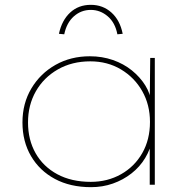

<svg xmlns="http://www.w3.org/2000/svg" viewBox="-20 -765 782 795"><path d="M357 10Q271 10 207.5 -24Q144 -58 108.5 -118.5Q73 -179 73 -258Q73 -337 110 -399Q147 -461 210 -496.5Q273 -532 352 -532Q403 -532 447.5 -516.5Q492 -501 526 -473.5Q560 -446 581.5 -411.5Q603 -377 607 -338L600 -340L602 -525H621V0H600V-180L611 -189Q603 -147 581 -110.5Q559 -74 524.5 -47Q490 -20 447.5 -5Q405 10 357 10ZM356 -12Q425 -12 481 -43.5Q537 -75 569 -131Q601 -187 601 -260Q601 -331 569 -387.5Q537 -444 481 -477.5Q425 -511 354 -511Q278 -511 219.5 -477.5Q161 -444 128.5 -387Q96 -330 96 -258Q96 -186 127.5 -130.5Q159 -75 217.5 -43.5Q276 -12 356 -12ZM246 -623 224 -625Q236 -681 270.5 -713Q305 -745 356 -745Q406 -745 441.5 -713Q477 -681 488 -625L466 -623Q457 -671 426 -697.5Q395 -724 356 -724Q316 -724 286 -697.5Q256 -671 246 -623Z"/></svg>

Font: Lexend Exa Thin
Style: Regular
Weight: 250
Designer: Bonnie Shaver-Troup, Thomas Jockin
Foundry: Lexend
Version: Version 1.007